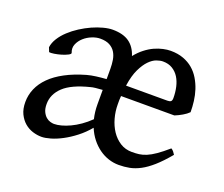

<svg xmlns="http://www.w3.org/2000/svg" viewBox="-87 -598 867 742"><g transform="rotate(20 346.0 -227.5)"><path d="M652.8 -272Q643.1 -262.2 628.4 -253.7Q613.8 -245.1 598.1 -238.8H378.9Q377.9 -230.5 377.9 -221.7V-204.1Q377.9 -175.8 385.5 -148.2Q393.1 -120.6 407.7 -98.6Q422.4 -76.7 443.6 -63.2Q464.8 -49.8 492.2 -49.8Q507.3 -49.8 521.2 -51.5Q535.2 -53.2 551 -59.8Q566.9 -66.4 585.9 -79.6Q605 -92.8 630.9 -115.2Q637.2 -111.8 641.8 -105.5Q646.5 -99.1 648.9 -95.2Q619.6 -60.1 595.2 -38.6Q570.8 -17.1 548.6 -5.4Q526.4 6.3 505.1 10.5Q483.9 14.6 460.9 14.6Q439.5 14.6 418.7 7.8Q397.9 1 379.6 -12.2Q361.3 -25.4 346.4 -44.2Q331.5 -63 321.3 -87.4Q300.3 -62 275.6 -43Q251 -23.9 226.6 -11Q202.1 2 180.2 8.3Q158.2 14.6 143.1 14.6Q125.5 14.6 106.9 8.8Q88.4 2.9 73.5 -9.8Q58.6 -22.5 48.8 -42.5Q39.1 -62.5 39.1 -90.8Q39.1 -119.6 50.5 -146.2Q62 -172.9 85 -195.8Q107.9 -218.8 143.1 -237.5Q178.2 -256.3 226.1 -270Q242.2 -274.4 262.5 -277.1Q282.7 -279.8 304.2 -281.2V-323.2Q304.2 -342.3 301.3 -359.9Q298.3 -377.4 290 -390.6Q281.7 -403.8 266.8 -411.9Q252 -419.9 228 -419.9Q212.4 -419.9 194.6 -412.8Q176.8 -405.8 162.8 -393.3Q148.9 -380.9 142.1 -364.5Q135.3 -348.1 142.6 -330.1Q144 -325.7 133.5 -320.3Q123 -314.9 108.6 -310.5Q94.2 -306.2 79.8 -304Q65.4 -301.8 59.6 -303.2L52.7 -320.8Q55.2 -339.8 66.9 -358.4Q78.6 -377 96.2 -393.3Q113.8 -409.7 135.5 -423.6Q157.2 -437.5 179.4 -447.5Q201.7 -457.5 223.1 -463.1Q244.6 -468.8 261.2 -468.8Q304.2 -468.8 329.3 -451.2Q354.5 -433.6 365.7 -398.4Q381.3 -418 398.9 -431.6Q416.5 -445.3 434.3 -453.4Q452.1 -461.4 469 -465.1Q485.8 -468.8 500 -468.8Q529.8 -468.8 552.7 -460.2Q575.7 -451.7 592.5 -437.3Q609.4 -422.9 621.1 -403.3Q632.8 -383.8 639.9 -362.1Q647 -340.3 649.9 -317.1Q652.8 -293.9 652.8 -272ZM311 -118.7Q307.6 -132.8 305.9 -147.5Q304.2 -162.1 304.2 -178.2V-236.8Q288.1 -235.8 275.4 -234.4Q262.7 -232.9 256.8 -231Q183.6 -212.9 151.4 -182.4Q119.1 -151.9 119.1 -111.8Q119.1 -92.3 125 -80.1Q130.9 -67.9 139.2 -60.8Q147.5 -53.7 156.5 -51.3Q165.5 -48.8 171.9 -48.8Q185.1 -48.8 201.7 -53.2Q218.3 -57.6 236.6 -66.2Q254.9 -74.7 273.9 -87.9Q293 -101.1 311 -118.7ZM485.8 -419.9Q474.6 -419.9 459.7 -414.6Q444.8 -409.2 430.2 -394.3Q415.5 -379.4 402.6 -352.8Q389.6 -326.2 383.3 -283.2H553.2Q563.5 -283.2 567.6 -286.9Q571.8 -290.5 571.8 -300.8Q571.8 -324.2 566.9 -345.7Q562 -367.2 551.8 -383.5Q541.5 -399.9 525.1 -409.9Q508.8 -419.9 485.8 -419.9Z"/></g></svg>

Font: Gentium Plus APac
Style: Regular
Weight: 400
Designer: J. Victor Gaultney, Annie Olsen, Iska Routamaa, Becca Hirsbrunner
Foundry: SIL International
Version: Version 5.000